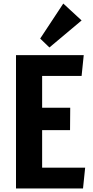

<svg xmlns="http://www.w3.org/2000/svg" viewBox="-20 -1060 523 1080"><path d="M70 0V-750H451L439 -633H217V-454H375L374 -328H217V-117H459L447 0ZM258 -793 206 -843 336 -1040 439 -945Z"/></svg>

Font: Francois One
Style: Regular
Weight: 400
Designer: Vernon Adams
Foundry: Vernon Adams
Version: Version 2.000